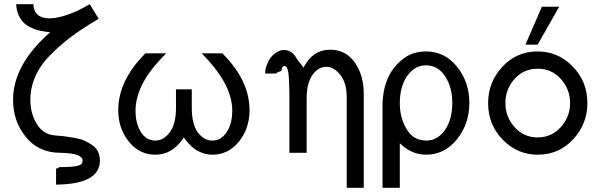

<svg xmlns="http://www.w3.org/2000/svg" viewBox="-20 -725 2853 911"><path d="M42 -251Q42 -418 218 -572L200 -574Q183 -577 168.5 -579.5Q154 -582 132.5 -591.5Q111 -601 96 -614Q81 -627 69.5 -650.5Q58 -674 57 -705H138Q142 -638 215 -638Q267 -638 348 -674Q362 -681 376.5 -689Q391 -697 398 -701L406 -705L448 -636Q376 -593 326.5 -557Q277 -521 226.5 -472Q176 -423 150 -367.5Q124 -312 124 -251Q124 -188 153.5 -138.5Q183 -89 235 -83Q240 -82 261.5 -80.5Q283 -79 299.5 -76.5Q316 -74 340.5 -69.5Q365 -65 383 -56.5Q401 -48 418.5 -36Q436 -24 445 -5.5Q454 13 454 37Q454 149 246 151V74Q256 76 260 68Q319 68 345 62.5Q371 57 371 42Q372 40 372 37Q372 2 267 0Q164 0 103 -74.5Q42 -149 42 -251Z M541 -202Q541 -343 670 -472H768L737 -439Q624 -317 623 -200Q623 -139 648.5 -98.5Q674 -58 717 -58Q755 -58 785 -96.5Q815 -135 815 -213V-301H890V-213Q890 -135 919 -96.5Q948 -58 987 -58Q1029 -58 1055.5 -98Q1082 -138 1082 -200Q1082 -313 968 -439L937 -472H1035Q1164 -343 1164 -202Q1164 -116 1114 -53.5Q1064 9 987 9Q957 9 930 -3.5Q903 -16 889 -30Q875 -44 863 -58L852 -73Q800 9 717 9Q641 9 591 -53.5Q541 -116 541 -202Z M1238 -376Q1238 -400 1247 -418Q1256 -446 1276.5 -465Q1297 -484 1323 -488Q1368 -489 1390 -443Q1415 -412 1420 -404Q1463 -488 1543 -489Q1568 -490 1590 -483Q1643 -467 1674 -412Q1705 -357 1706 -284V166H1625V-265Q1625 -332 1594.5 -370Q1564 -408 1529 -408Q1489 -408 1462 -368.5Q1435 -329 1435 -259V0H1353V-289Q1352 -357 1347.5 -384Q1343 -411 1331 -412Q1317 -412 1315 -388Q1298 -384 1289 -376Z M1795 166V-221Q1795 -305 1826 -366Q1850 -413 1894.5 -447Q1939 -481 2001 -481Q2090 -481 2148.5 -408.5Q2207 -336 2207 -236Q2207 -138 2148.5 -64.5Q2090 9 2001 9Q1933 9 1877 -45V166ZM1877 -235Q1877 -166 1909.5 -112Q1942 -58 2002 -58Q2056 -58 2091 -108Q2126 -158 2126 -237Q2126 -311 2092 -363Q2058 -415 2001 -415Q1947 -415 1912 -364.5Q1877 -314 1877 -235Z M2473 -513 2551 -693H2633L2531 -513ZM2296 -236Q2296 -335 2363.5 -408Q2431 -481 2531 -481Q2628 -481 2697.5 -409.5Q2767 -338 2767 -236Q2767 -137 2699.5 -64Q2632 9 2531 9Q2435 9 2365.5 -62Q2296 -133 2296 -236ZM2378 -236Q2378 -171 2421.5 -122Q2465 -73 2531 -73Q2597 -73 2641 -122Q2685 -171 2685 -236Q2685 -301 2641.5 -350Q2598 -399 2531 -399Q2465 -399 2421.5 -350.5Q2378 -302 2378 -236Z"/></svg>

Font: Coval
Style: Light
Weight: 300
Foundry: Context Ltd
Version: Version 001.000